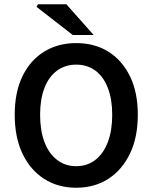

<svg xmlns="http://www.w3.org/2000/svg" viewBox="-20 -868 714 900"><path d="M337 12Q252 12 187 -29.5Q122 -71 85.5 -147.5Q49 -224 49 -330Q49 -436 85.5 -511Q122 -586 187 -626Q252 -666 337 -666Q423 -666 487.5 -626Q552 -586 589 -511Q626 -436 626 -330Q626 -224 589 -147.5Q552 -71 487.5 -29.5Q423 12 337 12ZM337 -89Q389 -89 427 -118.5Q465 -148 485.5 -202Q506 -256 506 -330Q506 -403 485.5 -456Q465 -509 427 -537Q389 -565 337 -565Q286 -565 247.5 -537Q209 -509 188.5 -456Q168 -403 168 -330Q168 -256 188.5 -202Q209 -148 247.5 -118.5Q286 -89 337 -89ZM321 -704 151 -836 158 -848H291L419 -704Z"/></svg>

Font: Mada SemiBold
Style: Regular
Weight: 600
Designer: Khaled Hosny
Version: Version 1.5